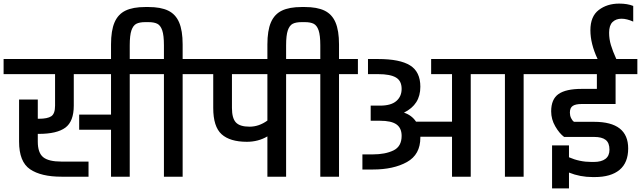

<svg xmlns="http://www.w3.org/2000/svg" viewBox="-30 -982 3562 1067"><path d="M796 -654V-570H691V0H587V-261H410V-345H587V-570H380V-395Q380 -307 333 -272.5Q286 -238 186 -238H180V-195Q180 -133 210 -108.5Q240 -84 312 -84H462V0H312Q198 0 137 -41.5Q76 -83 76 -195V-429H180V-322H186Q234 -322 255 -336Q276 -350 276 -395V-570H-10V-654Z M1090 -570H985V0H881V-570H776V-654H881V-730Q881 -786 871.5 -813.5Q862 -841 844 -850Q826 -859 795 -859H777Q746 -859 728 -850Q710 -841 700.5 -813.5Q691 -786 691 -730V-608H587V-735Q587 -812 606.5 -857.5Q626 -903 667.5 -923Q709 -943 777 -943H795Q863 -943 904.5 -923Q946 -903 965.5 -857.5Q985 -812 985 -735V-654H1090Z M1665 -654V-570H1560V0H1456V-224Q1405 -194 1342 -194Q1248 -194 1201.5 -236Q1155 -278 1155 -382V-570H1070V-654ZM1456 -312V-570H1259V-382Q1259 -325 1281 -301.5Q1303 -278 1357 -278Q1409 -278 1456 -312Z M1959 -570H1854V0H1750V-570H1645V-654H1750V-730Q1750 -786 1740.5 -813.5Q1731 -841 1713 -850Q1695 -859 1664 -859H1646Q1615 -859 1597 -850Q1579 -841 1569.5 -813.5Q1560 -786 1560 -730V-608H1456V-735Q1456 -812 1475.5 -857.5Q1495 -903 1536.5 -923Q1578 -943 1646 -943H1664Q1732 -943 1773.5 -923Q1815 -903 1834.5 -857.5Q1854 -812 1854 -735V-654H1959Z M2985 -570H2880V0H2776V-570H2586V0H2482V-222H2306V-217Q2306 -123 2231.5 -81.5Q2157 -40 2042 -40H1984V-124H2042Q2111 -124 2156.5 -146Q2202 -168 2202 -227Q2202 -270 2173.5 -290.5Q2145 -311 2081 -311H2030V-395H2082Q2143 -395 2172.5 -420.5Q2202 -446 2202 -488Q2202 -533 2170 -551.5Q2138 -570 2072 -570H2015V-654H2072Q2192 -654 2249 -618.5Q2306 -583 2306 -500Q2306 -450 2283.5 -414.5Q2261 -379 2215 -356Q2258 -342 2282 -306H2482V-570H2366V-654H2985Z M3137 -356Q3137 -340 3143.5 -326Q3150 -312 3160 -305H3272Q3461 -305 3461 -157Q3461 -78 3413 -38Q3365 2 3275 2H3264Q3194 2 3132 -23V65H3038V-174H3132V-108Q3191 -82 3257 -82H3270Q3312 -82 3334.5 -99Q3357 -116 3357 -150Q3357 -188 3336 -204.5Q3315 -221 3272 -221H3105Q3079 -240 3056 -279.5Q3033 -319 3033 -363Q3033 -431 3074 -459.5Q3115 -488 3202 -488H3287V-570H2965V-654H3291Q3251 -739 3251 -814Q3251 -891 3297.5 -926.5Q3344 -962 3411 -962Q3457 -962 3489 -949V-862Q3453 -878 3424 -878Q3393 -878 3374 -859.5Q3355 -841 3355 -800Q3355 -765 3365 -731.5Q3375 -698 3395 -654H3512V-570H3391V-404H3202Q3169 -404 3153 -393.5Q3137 -383 3137 -356Z"/></svg>

Font: Biryani SemiBold
Style: Regular
Weight: 600
Designer: Dan Reynolds and Mathieu Réguer
Foundry: Dan Reynolds and Mathieu Réguer
Version: Version 1.004; ttfautohint (v1.1) -l 5 -r 5 -G 72 -x 0 -D la